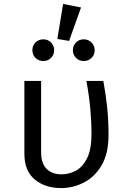

<svg xmlns="http://www.w3.org/2000/svg" viewBox="-20 -957 655 989"><path d="M512.3 -540Q524.6 -472.3 531.8 -406.4Q539 -340.5 539 -261.5Q539 -165.6 503.3 -105.4Q467.7 -45.1 411.8 -16.7Q355.9 11.8 294.9 11.8Q212.8 11.8 159.2 -32.3Q105.6 -76.4 105.6 -165.1V-540H191.8V-172.8Q191.8 -115.4 220 -87.2Q248.2 -59 297.9 -59Q334.4 -59 369.7 -77.2Q405.1 -95.4 428.2 -141Q451.3 -186.7 451.3 -269.2Q451.3 -326.2 445.4 -394.1Q439.5 -462.1 425.1 -540ZM305.1 -936.9 397.4 -918.5 335.9 -746.2 275.4 -756.4ZM203.6 -754.4Q226.7 -754.4 242.8 -738.2Q259 -722.1 259 -698.5Q259 -674.9 242.8 -658.7Q226.7 -642.6 203.6 -642.6Q179 -642.6 162.8 -658.7Q146.7 -674.9 146.7 -698.5Q146.7 -722.1 162.8 -738.2Q179 -754.4 203.6 -754.4ZM410.8 -754.4Q435.4 -754.4 451.5 -738.2Q467.7 -722.1 467.7 -698.5Q467.7 -674.9 451.5 -658.7Q435.4 -642.6 410.8 -642.6Q387.7 -642.6 371.5 -658.7Q355.4 -674.9 355.4 -698.5Q355.4 -722.1 371.5 -738.2Q387.7 -754.4 410.8 -754.4Z"/></svg>

Font: FiraCode Nerd Font
Style: Regular
Weight: 400
Designer: Carrois Corporate, Edenspiekermann AG, Nikita Prokopov
Foundry: Carrois Corporate, Edenspiekermann AG, Nikita Prokopov
Version: Version 6.002;Nerd Fonts 3.4.0